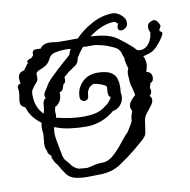

<svg xmlns="http://www.w3.org/2000/svg" viewBox="-76 -726 810 818"><g transform="rotate(-10 329.0 -317.0)"><path d="M281 16Q271 16 259.5 16.5Q248 17 235 17Q210 17 186 11.5Q162 6 148 -13Q129 -40 122 -55L117 -61Q110 -69 107 -77Q104 -85 99 -95Q101 -95 104.5 -93Q108 -91 106 -92L88 -113Q89 -118 84.5 -127.5Q80 -137 80 -145Q80 -157 81.5 -169Q83 -181 84 -194Q83 -202 82.5 -209.5Q82 -217 82 -225Q82 -237 85 -244Q66 -258 51 -276.5Q36 -295 28 -321Q20 -324 14 -330Q8 -336 8 -346Q8 -358 10.5 -369Q13 -380 13 -391Q13 -394 13 -397Q13 -400 12 -403Q12 -405 11.5 -406Q11 -407 11 -408Q11 -421 26 -425Q23 -437 23 -447Q23 -458 28.5 -465.5Q34 -473 50 -477L63 -494Q64 -497 68 -503H73L69 -513Q74 -516 77.5 -519Q81 -522 86 -522H89Q91 -526 94.5 -528.5Q98 -531 99 -534V-539Q99 -556 112.5 -556.5Q126 -557 136 -556Q141 -565 151.5 -570Q162 -575 172 -575Q188 -575 197 -573Q206 -571 225 -571H299Q329 -603 373.5 -627Q418 -651 464 -651Q480 -651 498.5 -636Q517 -621 517 -603Q517 -588 507.5 -580.5Q498 -573 489 -573Q474 -573 474 -587Q474 -592 477 -598L479 -603Q477 -605 472 -609.5Q467 -614 464 -614Q436 -614 407 -601.5Q378 -589 354 -570Q388 -569 420 -561.5Q452 -554 475 -535Q494 -521 516 -502Q538 -483 553.5 -461Q569 -439 569 -414Q569 -405 566.5 -397Q564 -389 562 -380L566 -379Q585 -374 585 -352Q585 -336 571 -330L570 -329V-328Q570 -326 569 -323Q568 -320 567 -317L565 -310Q568 -306 568 -298Q568 -294 566.5 -289Q565 -284 560 -279L558 -277L559 -276Q566 -269 566 -260Q566 -248 556 -235Q546 -222 535 -208.5Q524 -195 521 -181Q516 -151 514.5 -136.5Q513 -122 508.5 -114Q504 -106 492 -95.5Q480 -85 454 -63Q420 -35 381.5 -9.5Q343 16 288 16ZM100 -281Q102 -286 103 -290.5Q104 -295 105 -300Q106 -313 107.5 -325Q109 -337 121 -346Q117 -350 117 -356Q117 -365 124.5 -375.5Q132 -386 136 -394Q143 -408 165.5 -430Q188 -452 213 -474.5Q238 -497 252 -509Q255 -524 262 -532Q258 -533 254 -533.5Q250 -534 245 -534H235Q216 -534 195 -529.5Q174 -525 167 -510Q157 -489 143 -480.5Q129 -472 117 -468Q105 -464 100 -455Q100 -440 100 -434Q100 -428 97 -423Q94 -418 82 -405Q75 -396 71 -389Q67 -382 67 -369Q67 -340 75.5 -318.5Q84 -297 100 -281ZM243 -21Q257 -23 273 -27.5Q289 -32 312 -32Q336 -32 359.5 -53Q383 -74 403.5 -100.5Q424 -127 440 -143L443 -148Q448 -157 454 -166Q460 -175 464 -185Q465 -198 467.5 -208Q470 -218 474 -226Q468 -237 468 -246Q468 -257 475 -267Q482 -277 492 -286L498 -291Q497 -300 493.5 -313Q490 -326 487 -337Q486 -338 486 -340V-344Q486 -347 485 -350Q484 -353 484 -354Q484 -356 484.5 -356.5Q485 -357 485 -358Q484 -364 483.5 -370Q483 -376 483 -382Q483 -398 489 -408Q485 -420 482.5 -432Q480 -444 480 -452V-455Q475 -466 473 -475Q471 -484 464 -493Q457 -502 435 -511Q418 -519 398.5 -524Q379 -529 365 -531H326Q319 -531 317 -533Q315 -532 312 -529Q305 -521 303 -516L300 -514Q296 -508 292.5 -502Q289 -496 285 -491Q282 -478 279 -471.5Q276 -465 268 -459Q260 -453 240 -440Q234 -436 229 -431Q224 -426 218 -422L215 -420V-408Q215 -403 213.5 -398.5Q212 -394 204 -388L203 -384Q201 -375 197 -368Q193 -361 183 -359Q186 -320 156 -301Q154 -303 154 -304L152 -291Q150 -287 150 -281Q150 -278 150.5 -274.5Q151 -271 151 -267Q151 -264 150.5 -261Q150 -258 149 -255Q210 -239 267 -239H268Q293 -239 317 -244Q341 -249 360 -264Q363 -266 366.5 -269Q370 -272 374 -274Q380 -280 385 -286.5Q390 -293 394 -300Q388 -304 386 -309.5Q384 -315 384 -322Q384 -329 385 -336Q386 -343 385 -349Q378 -356 360.5 -362Q343 -368 332 -369Q331 -369 327 -367L320 -363Q319 -362 315 -360Q300 -345 300 -323Q300 -314 294.5 -309Q289 -304 282 -304Q275 -304 269 -309Q263 -314 263 -323Q263 -360 288.5 -386.5Q314 -413 355 -413Q377 -413 396.5 -408Q416 -403 428.5 -387.5Q441 -372 441 -338Q441 -332 440.5 -325.5Q440 -319 439 -314Q440 -310 440.5 -306Q441 -302 441 -298Q441 -277 427 -260Q413 -243 393 -241Q368 -219 336 -207Q304 -195 272 -195Q238 -195 202 -199.5Q166 -204 134 -217Q133 -210 132 -203Q131 -196 131 -189Q131 -179 135 -156Q139 -133 143 -113L145 -105Q147 -98 146 -95L147 -92Q149 -85 153 -75Q167 -59 177.5 -45Q188 -31 207 -24ZM569 -450Q565 -449 560 -448.5Q555 -448 550 -448Q532 -448 523 -452Q504 -460 500 -473Q499 -475 499 -478Q499 -484 503 -486Q504 -487 507 -488.5Q510 -490 514 -490Q520 -490 525 -486Q538 -476 555 -476Q560 -476 566 -478Q592 -487 603 -520Q604 -523 605.5 -526Q607 -529 605 -532Q610 -540 606 -547.5Q602 -555 602 -563Q602 -580 613 -586Q624 -592 630 -592Q636 -592 642.5 -586.5Q649 -581 655 -567V-562Q655 -559 651.5 -554.5Q648 -550 647.5 -545Q647 -540 656 -537Q660 -533 655.5 -523.5Q651 -514 644.5 -505.5Q638 -497 636 -494Q620 -474 608.5 -466Q597 -458 588 -455.5Q579 -453 569 -450Z"/></g></svg>

Font: RU Serius
Style: Regular
Weight: 400
Designer: Robert E. Leuschke
Foundry: Robert E. Leuschke
Version: Version 1.011; ttfautohint (v1.8.3)